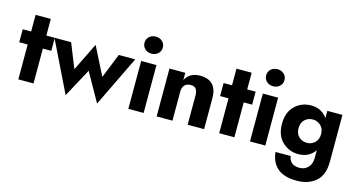

<svg xmlns="http://www.w3.org/2000/svg" viewBox="-95 -1128 3323 1782"><g transform="rotate(15 1567.0 -237.0)"><path d="M86 -620H232V-460H313V-335H232V0H86V-335H5V-460H86Z M310 -460H470L564 -226L696 -495L833 -224L928 -460H1086L850 28L696 -246L548 28Z M1154.5 -573Q1129 -596 1129 -632Q1129 -668 1154.5 -691Q1180 -714 1217 -714Q1254 -714 1279.5 -691Q1305 -668 1305 -632Q1305 -596 1279.5 -573Q1254 -550 1217 -550Q1180 -550 1154.5 -573ZM1143 -460H1290V0H1143Z M1713 -280Q1713 -322 1697.5 -343Q1682 -364 1646 -364Q1609 -364 1588 -342Q1567 -320 1567 -280V0H1415V-460H1567V-391Q1610 -470 1707 -470Q1871 -470 1871 -296V0H1713Z M2016 -620H2162V-460H2243V-335H2162V0H2016V-335H1935V-460H2016Z M2323.5 -573Q2298 -596 2298 -632Q2298 -668 2323.5 -691Q2349 -714 2386 -714Q2423 -714 2448.5 -691Q2474 -668 2474 -632Q2474 -596 2448.5 -573Q2423 -550 2386 -550Q2349 -550 2323.5 -573ZM2312 -460H2459V0H2312Z M2774 -470Q2877 -470 2932 -390V-460H3077V-10Q3077 117 3007 178.5Q2937 240 2824 240Q2700 240 2637.5 185Q2575 130 2566 33H2712Q2716 74 2744 96Q2772 118 2817 118Q2867 118 2899.5 84.5Q2932 51 2932 -10V-82Q2877 -2 2774 -2Q2684 -2 2620 -63.5Q2556 -125 2556 -236Q2556 -347 2620 -408.5Q2684 -470 2774 -470ZM2825 -124Q2867 -124 2899.5 -153.5Q2932 -183 2932 -236Q2932 -289 2899.5 -318.5Q2867 -348 2825 -348Q2778 -348 2746.5 -318Q2715 -288 2715 -236Q2715 -184 2746.5 -154Q2778 -124 2825 -124Z"/></g></svg>

Font: renner_700bold
Style: Bold
Weight: 700
Version: Version 003.000 ; ttfautohint (v0.97) -l 8 -r 50 -G 200 -x 1